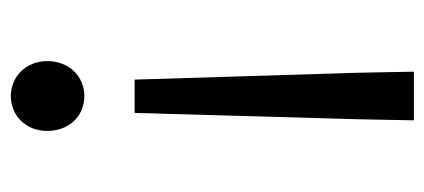

<svg xmlns="http://www.w3.org/2000/svg" viewBox="-240 -550 802 363"><g transform="rotate(90 161.5 -368.0)"><path d="M130 -221H193L205 -645L207 -749H115L117 -645ZM161 13C198 13 227 -15 227 -56C227 -98 198 -126 161 -126C125 -126 95 -98 95 -56C95 -15 125 13 161 13Z"/></g></svg>

Font: ChiuKong Gothic CL
Style: Regular
Weight: 400
Designer: Ryoko NISHIZUKA 西塚涼子 (kana, bopomofo & ideographs); Paul D. Hunt (Latin, Greek & Cyrillic); Sandoll Communications 산돌커뮤니
Foundry: Adobe
Version: Version 1.300